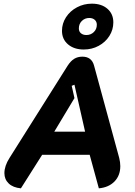

<svg xmlns="http://www.w3.org/2000/svg" viewBox="-20 -1018 738 1047"><path d="M4 -74Q4 -113 32 -157L349 -660Q366 -686 385 -697.5Q404 -709 429 -709Q480 -709 493 -660L630 -157Q636 -133 636 -112Q636 -61 604.5 -28.5Q573 4 519 9L469 -174H210L94 9Q51 5 27.5 -17.5Q4 -40 4 -74ZM444 -300 386 -556 371 -550 386 -483 276 -300ZM318 -850Q318 -890 340 -924Q362 -958 399.5 -978Q437 -998 481 -998Q534 -998 566 -970Q598 -942 598 -896Q598 -856 576.5 -822Q555 -788 518 -768Q481 -748 437 -748Q384 -748 351 -776Q318 -804 318 -850ZM508 -883Q508 -900 496.5 -910Q485 -920 467 -920Q443 -920 426.5 -904Q410 -888 410 -863Q410 -846 421.5 -836.5Q433 -827 451 -827Q475 -827 491.5 -843Q508 -859 508 -883Z"/></svg>

Font: K2D ExtraBold
Style: Italic
Weight: 800
Italic angle: -10°
Designer: Katatrad Aksorn Co.,Ltd.
Foundry: Cadson Demak Co.,Ltd.
Version: Version 1.000; ttfautohint (v1.6)